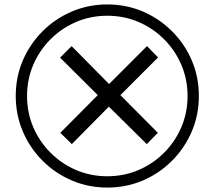

<svg xmlns="http://www.w3.org/2000/svg" viewBox="-20 -782 968 866"><path d="M304 -132 252 -183 421 -353 251 -522 303 -574 472 -403 643 -574 693 -523 523 -353 692 -183 642 -132 471 -301ZM464 64Q379 64 304 32Q229 0 172 -57Q115 -114 83 -189Q51 -264 51 -349Q51 -435 83 -509.5Q115 -584 172 -641Q229 -698 304 -730Q379 -762 464 -762Q550 -762 624.5 -730Q699 -698 756 -641Q813 -584 845 -509.5Q877 -435 877 -349Q877 -264 845 -189Q813 -114 756 -57Q699 0 624.5 32Q550 64 464 64ZM464 13Q539 13 604.5 -15Q670 -43 720 -93Q770 -143 798 -208.5Q826 -274 826 -349Q826 -424 798 -489.5Q770 -555 720 -605Q670 -655 604.5 -683Q539 -711 464 -711Q389 -711 323.5 -683Q258 -655 208 -605Q158 -555 130 -489.5Q102 -424 102 -349Q102 -274 130 -208.5Q158 -143 208 -93Q258 -43 323.5 -15Q389 13 464 13Z"/></svg>

Font: oriya25
Style: Book
Weight: 400
Designer: Jelle Bosma - Monotype Design Team
Foundry: Monotype Imaging Inc.
Version: Version 2.003